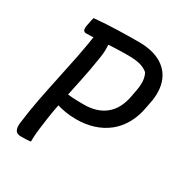

<svg xmlns="http://www.w3.org/2000/svg" viewBox="-165 -840 931 972"><g transform="rotate(30 300.0 -353.5)"><path d="M148 0Q134 2 119 2.5Q104 3 89 3Q67 3 59 -11Q51 -25 53 -50Q62 -124 76 -197Q90 -270 106 -344Q122 -418 137 -493.5Q152 -569 163 -647L253 -651L241 -628Q244 -608 243 -585Q242 -562 237 -533Q226 -462 210.5 -389.5Q195 -317 180 -244.5Q165 -172 156 -98Q152 -72 150 -47Q148 -22 148 0ZM110 -700Q181 -706 244.5 -708Q308 -710 369 -710Q418 -710 455.5 -699Q493 -688 519 -667.5Q545 -647 559.5 -619.5Q574 -592 578 -558.5Q582 -525 576 -487L568 -445Q558 -386 533 -342Q508 -298 471.5 -269.5Q435 -241 389 -226.5Q343 -212 290 -212Q255 -212 225.5 -217Q196 -222 171 -230L152 -224L168 -302Q196 -299 224 -297.5Q252 -296 286 -296Q324 -296 355 -305.5Q386 -315 410.5 -334.5Q435 -354 451 -384Q467 -414 474 -453L482 -496Q487 -522 485.5 -547Q484 -572 473 -593Q453 -610 425.5 -617Q398 -624 357 -624Q306 -624 261.5 -621.5Q217 -619 180 -616.5Q143 -614 115 -614Q104 -614 100 -623Q96 -632 99 -648Q101 -662 104 -674.5Q107 -687 110 -700Z"/></g></svg>

Font: Rec Mono Semicasual
Style: Italic
Weight: 400
Italic angle: -10°
Version: Version 1.085; ttfautohint (v1.8.4.7-5d5b)